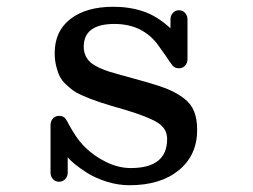

<svg xmlns="http://www.w3.org/2000/svg" viewBox="-20 -531 740 562"><path d="M362.8 -39.1Q469.2 -39.1 469.2 -124Q469.2 -154.8 441.2 -172.1Q413.1 -189.5 348.1 -209Q303.2 -221.7 274.9 -231Q256.3 -237.3 245.8 -241.2Q235.4 -245.1 219 -252.4Q202.6 -259.8 193.1 -266.8Q183.6 -273.9 172.1 -284.9Q160.6 -295.9 154.5 -308.3Q148.4 -320.8 144.3 -338.1Q140.1 -355.5 140.1 -376Q140.1 -439.9 186.3 -475.6Q232.4 -511.2 312 -511.2Q358.9 -511.2 399.2 -497.8Q439.5 -484.4 479 -448.2V-474.1Q479 -485.4 486.1 -493.2Q493.2 -501 503.9 -501Q514.6 -501 521.7 -493.2Q528.8 -485.4 528.8 -474.1V-357.9Q528.8 -346.7 521.7 -338.9Q514.6 -331.1 503.9 -331.1Q490.2 -331.1 483.9 -340.8Q480.5 -344.7 476.8 -350.3Q473.1 -356 464.1 -369.1Q455.1 -382.3 442.9 -398.9Q397.5 -460.9 314.9 -460.9Q225.1 -460.9 225.1 -394Q225.1 -378.9 231 -366.9Q236.8 -355 246.3 -347.2Q255.9 -339.4 270.8 -332.5Q285.6 -325.7 299.8 -321.3Q314 -316.9 333.5 -311.5Q339.8 -310.1 342.8 -309.1L411.1 -290Q450.2 -278.8 473.9 -268.8Q497.6 -258.8 518.3 -243.2Q539.1 -227.5 548.1 -205.1Q557.1 -182.6 557.1 -150.9Q557.1 -76.7 503.4 -32.7Q449.7 11.2 358.9 11.2Q326.2 11.2 293.2 1Q260.3 -9.3 236.8 -23.9Q213.4 -38.6 198.5 -51Q183.6 -63.5 178.2 -70.8V-25.9Q178.2 -14.6 170.9 -6.8Q163.6 1 152.8 1Q142.1 1 135 -6.8Q127.9 -14.6 127.9 -25.9V-165Q127.9 -176.3 135 -184.1Q142.1 -191.9 152.8 -191.9Q166.5 -191.9 172.9 -182.1Q174.8 -179.7 182.1 -165.8Q189.5 -151.9 201.2 -134Q212.9 -116.2 228 -101.1Q254.9 -74.2 291 -56.6Q327.1 -39.1 362.8 -39.1Z"/></svg>

Font: Director
Style: Regular
Weight: 400
Designer: Ange Degheest & May Jolivet & Justine Herbel
Foundry: Velvetyne Type Foundry
Version: Version 1.000;FEAKit 1.0